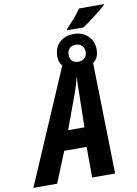

<svg xmlns="http://www.w3.org/2000/svg" viewBox="-163 -1024 779 1090"><g transform="rotate(-10 226.5 -479.0)"><path d="M282.2 -848.1 283.2 -854Q305.7 -878.4 329.1 -904.3Q352.5 -930.2 371.1 -958H514.2L513.2 -953.1Q497.6 -938.5 472.7 -918.2Q447.8 -897.9 421.9 -878.9Q396 -859.9 377.9 -848.1ZM-61 0 221.2 -655.8Q202.1 -676.3 202.1 -710.9Q202.1 -760.3 232.9 -790.5Q263.7 -820.8 315.9 -820.8Q366.2 -820.8 397.7 -789.8Q429.2 -758.8 429.2 -712.9Q429.2 -662.1 396 -639.2L410.2 0H277.8L276.9 -176.8H147.9L76.2 0ZM315.9 -661.1Q337.9 -661.1 351.6 -674.3Q365.2 -687.5 365.2 -710Q365.2 -731.4 352.1 -745.1Q338.9 -758.8 315.9 -758.8Q293 -758.8 280 -745.1Q267.1 -731.4 267.1 -710Q267.1 -687.5 278.8 -674.3Q290.5 -661.1 315.9 -661.1ZM189.9 -288.1H284.2L288.1 -487.8Q288.1 -509.3 288.6 -530.5Q289.1 -551.8 291 -575.2H289.1Q284.7 -553.2 278.1 -532.5Q271.5 -511.7 264.2 -490.2Z"/></g></svg>

Font: Open Sans Condensed
Style: Bold Italic
Weight: 700
Width: 3
Italic angle: -12°
Designer: Monotype Design Team
Foundry: Monotype Imaging Inc.
Version: Version 3.003; ttfautohint (v1.8.4)